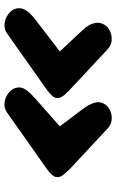

<svg xmlns="http://www.w3.org/2000/svg" viewBox="150 -726 521 860"><g transform="rotate(90 410.0 -295.5)"><path d="M380.5 -244.5 130.5 -68Q109.5 -53 85.5 -55.8Q61.5 -58.5 42.8 -72.8Q24 -87 18.5 -105.5Q12 -127.5 24 -148.8Q36 -170 66 -193L210 -303.5L112.5 -407.5Q89.5 -432 83.2 -458Q77 -484 92 -506Q102.5 -521.5 121.8 -529.5Q141 -537.5 162 -535.5Q183 -533.5 199.5 -518L375.5 -354Q388.5 -342 404 -325Q419.5 -308 418.5 -290Q418 -280 409 -269.5Q400 -259 380.5 -244.5ZM735 -244.5 485 -68Q464 -53 440 -55.8Q416 -58.5 397.5 -72.8Q379 -87 373.5 -105Q366.5 -127.5 379.2 -147.8Q392 -168 420.5 -193L545.5 -303.5L467 -407.5Q445 -437 439 -461.5Q433 -486 447.5 -507Q458.5 -522.5 477.8 -530.2Q497 -538 517.8 -535.5Q538.5 -533 554.5 -518L730.5 -354Q746 -339 760.5 -322Q775 -305 772.5 -287.5Q771.5 -279 763 -268.8Q754.5 -258.5 735 -244.5Z"/></g></svg>

Font: Edu SA Hand
Style: Bold
Weight: 700
Designer: Tina and Corey Anderson, Eben Sorkin, Mirko Velimirovic
Foundry: Google for Education
Version: Version 2.000